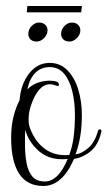

<svg xmlns="http://www.w3.org/2000/svg" viewBox="-20 -609 357 638"><path d="M124 9Q70 9 43.5 -32Q17 -73 17 -151Q17 -189 24.5 -220Q32 -251 45 -276Q49 -329 76.5 -364.5Q104 -400 145 -400Q180 -400 204 -375.5Q228 -351 240 -311.5Q252 -272 252 -228Q252 -190 247 -158Q242 -126 231 -96Q250 -98 272 -116Q294 -134 305 -172Q306 -179 312 -179Q318 -179 317 -172Q307 -128 282 -107Q257 -86 226 -81Q187 9 124 9ZM210 -94Q221 -123 225 -156.5Q229 -190 229 -227Q229 -268 220.5 -304.5Q212 -341 193.5 -363.5Q175 -386 145 -386Q116 -386 97 -366.5Q78 -347 71 -312Q97 -339 143 -341Q176 -341 176 -328Q176 -321 168 -324Q155 -329 146 -329Q107 -329 83 -259Q75 -235 75 -212Q75 -195 80 -182Q98 -136 131 -113Q164 -90 210 -94ZM129 -6Q174 -6 205 -81Q200 -80 195 -80Q190 -80 185 -80Q139 -80 107 -109Q75 -138 64 -177Q63 -165 63 -153Q63 -141 63 -129Q63 -97 68 -68.5Q73 -40 87 -23Q101 -6 129 -6ZM211 -471Q197 -471 190 -478.5Q183 -486 183 -496Q183 -511 194 -522.5Q205 -534 219 -534Q232 -534 239.5 -526.5Q247 -519 247 -508Q247 -494 235.5 -482.5Q224 -471 211 -471ZM102 -471Q88 -471 81 -478.5Q74 -486 74 -496Q74 -511 85 -522.5Q96 -534 110 -534Q123 -534 130.5 -526.5Q138 -519 138 -508Q138 -494 126.5 -482.5Q115 -471 102 -471ZM69 -568 71 -589H252L250 -568Z"/></svg>

Font: Updock
Style: Regular
Weight: 400
Designer: Robert E. Leuschke
Foundry: Robert E. Leuschke
Version: Version 1.010; ttfautohint (v1.8.4.7-5d5b)